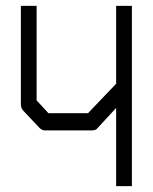

<svg xmlns="http://www.w3.org/2000/svg" viewBox="-20 -686 526 658"><path d="M432 -666V-48H378V-316L311.5 -244Q306 -239 292.5 -239H135Q125 -239 116 -247L59.5 -307Q51.5 -315.5 51.5 -329V-666H105.5V-342L146 -298H281.5L378 -399V-666Z"/></svg>

Font: 3270 Nerd Font Mono SemCond
Style: Regular
Weight: 400
Monospace: yes
Version: Version 3.0.1;Nerd Fonts 3.1.1